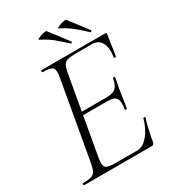

<svg xmlns="http://www.w3.org/2000/svg" viewBox="-190 -890 890 992"><g transform="rotate(-30 255.0 -394.0)"><path d="M15 0Q13 0 13 -6Q13 -12 15 -12Q48 -12 65 -17Q82 -22 90 -37Q98 -52 103 -81L185 -544Q193 -587 181.5 -600Q170 -613 122 -613Q119 -613 119 -619Q119 -625 122 -625H503Q511 -625 509 -616Q506 -598 502.5 -575Q499 -552 496 -530Q493 -508 490 -494Q489 -490 483 -491Q477 -492 478 -495Q487 -547 470.5 -579Q454 -611 416 -611H317Q286 -611 269 -606Q252 -601 244.5 -586.5Q237 -572 232 -543L151 -85Q144 -43 155 -30.5Q166 -18 213 -18H344Q377 -18 407.5 -54Q438 -90 454 -147Q455 -150 461 -149Q467 -148 465 -145Q457 -119 448.5 -82.5Q440 -46 435 -15Q432 0 419 0ZM405 -234Q404 -230 398 -230.5Q392 -231 393 -235Q401 -280 389 -298Q377 -316 336 -316H171L174 -335H343Q381 -335 398 -350.5Q415 -366 421 -404Q422 -408 428 -407.5Q434 -407 433 -402Q429 -374 425 -358.5Q421 -343 419 -325Q415 -303 412.5 -281.5Q410 -260 405 -234ZM438 -669Q407 -698 377.5 -722.5Q348 -747 307 -767Q302 -769 308.5 -773Q315 -777 326.5 -781Q338 -785 348.5 -787Q359 -789 362 -787Q384 -759 404 -732.5Q424 -706 446 -677Q449 -676 445.5 -670.5Q442 -665 438 -669ZM321 -669Q290 -698 260.5 -722.5Q231 -747 190 -767Q185 -769 191.5 -773Q198 -777 209.5 -781Q221 -785 231.5 -787Q242 -789 245 -787Q267 -759 287 -732.5Q307 -706 329 -677Q332 -676 328.5 -670.5Q325 -665 321 -669Z"/></g></svg>

Font: Cormorant Light
Style: Italic
Weight: 300
Italic angle: -10°
Designer: Christian Thalmann (Catharsis Fonts)
Foundry: Catharsis Fonts
Version: Version 4.000